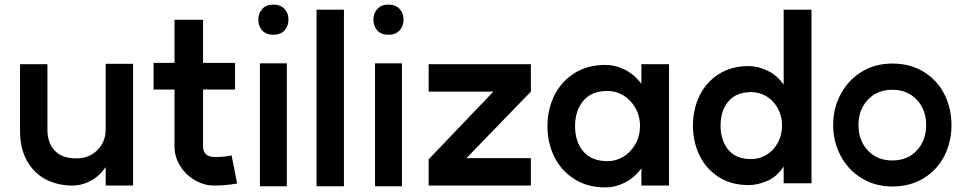

<svg xmlns="http://www.w3.org/2000/svg" viewBox="-20 -796 4200 834"><path d="M312 -108Q368 -108 404 -145Q440 -182 439 -236V-519H558V10H439V-70Q412 -31 374 -10.5Q336 10 294 10Q233 10 181.5 -15.5Q130 -41 98.5 -95Q67 -149 67 -229V-517H186V-232Q186 -176 217.5 -142Q249 -108 312 -108Z M910 10Q868 10 828 -12.5Q788 -35 763 -74.5Q738 -114 738 -161V-407H647V-523H738V-710H862V-523H1001V-407H862V-161Q862 -114 914 -114Q958 -114 986 -121L1010 1Q961 10 910 10Z M1226 -521V13H1109V-521ZM1167 -776Q1198 -776 1215.5 -757.5Q1233 -739 1233 -711Q1233 -682 1215.5 -663.5Q1198 -645 1167 -645Q1136 -645 1119 -663.5Q1102 -682 1102 -711Q1102 -739 1119.5 -757.5Q1137 -776 1167 -776Z M1474 -754V13H1355V-754Z M1726 -521V13H1609V-521ZM1667 -776Q1698 -776 1715.5 -757.5Q1733 -739 1733 -711Q1733 -682 1715.5 -663.5Q1698 -645 1667 -645Q1636 -645 1619 -663.5Q1602 -682 1602 -711Q1602 -739 1619.5 -757.5Q1637 -776 1667 -776Z M2286 -398 2006 -109H2286V10H1842V-104L2123 -398H1842V-517H2286Z M2760 -248Q2760 -292 2740 -327Q2720 -362 2688 -381.5Q2656 -401 2619 -401Q2550 -401 2514 -358.5Q2478 -316 2478 -248Q2478 -180 2514 -138Q2550 -96 2619 -96Q2656 -96 2688 -115.5Q2720 -135 2740 -170Q2760 -205 2760 -248ZM2609 -514Q2653 -514 2694 -493.5Q2735 -473 2766 -432V-517H2886V10H2766V-65Q2736 -24 2694.5 -3Q2653 18 2609 18Q2532 18 2475 -18Q2418 -54 2388 -114.5Q2358 -175 2358 -248Q2358 -321 2388 -381.5Q2418 -442 2475 -478Q2532 -514 2609 -514Z M3377 -251Q3377 -292 3358.5 -325.5Q3340 -359 3309.5 -377.5Q3279 -396 3243 -396Q3178 -396 3144 -355.5Q3110 -315 3110 -251Q3110 -186 3143.5 -145.5Q3177 -105 3243 -105Q3279 -105 3309.5 -123.5Q3340 -142 3358.5 -175.5Q3377 -209 3377 -251ZM3232 -509Q3272 -509 3314 -489Q3356 -469 3384 -428V-754H3505V0H3384V-73Q3357 -30 3314.5 -11Q3272 8 3232 8Q3157 8 3102 -27Q3047 -62 3018.5 -121Q2990 -180 2990 -251Q2990 -321 3018.5 -380Q3047 -439 3102 -474Q3157 -509 3232 -509Z M4003 -253Q4003 -319 3962.5 -362.5Q3922 -406 3856 -406Q3790 -406 3749.5 -362.5Q3709 -319 3709 -253Q3709 -186 3749.5 -142.5Q3790 -99 3856 -99Q3922 -99 3962.5 -142.5Q4003 -186 4003 -253ZM3856 -520Q3934 -520 3992.5 -484Q4051 -448 4082 -387Q4113 -326 4113 -253Q4113 -180 4082 -119Q4051 -58 3992.5 -22Q3934 14 3856 14Q3781 14 3722.5 -22Q3664 -58 3631.5 -119.5Q3599 -181 3599 -253Q3599 -325 3631.5 -386.5Q3664 -448 3722.5 -484Q3781 -520 3856 -520Z"/></svg>

Font: SUIT
Style: Bold
Weight: 700
Designer: Sunn Youn; Korean Glyphs from Source Han Sans (Sandoll Communications; Soo-young Jang, Joo-yeon Kang)
Foundry: Sunn
Version: Version 1.150